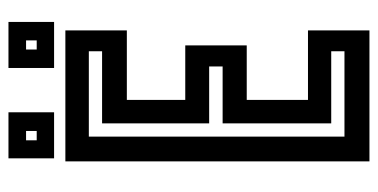

<svg xmlns="http://www.w3.org/2000/svg" viewBox="-234 -636 871 442"><g transform="rotate(-90 201.0 -415.5)"><path d="M50 0V-700H351.5V-558.5H191.5V-424H317V-282.5H191.5V-141.5H351.5V0ZM107 -57.5H303.5V-88H137.5V-338H268.5V-369H137.5V-615.5H303.5V-646H107ZM265 -726V-831H371V-726ZM57 -726V-831H163V-726ZM98.5 -766H120V-790.5H98.5ZM307.5 -766H328.5V-790.5H307.5Z"/></g></svg>

Font: Tourney Condensed SemiBold
Style: Regular
Weight: 600
Width: 3
Designer: Tyler Finck
Foundry: Etcetera Type Co
Version: Version 1.010; ttfautohint (v1.8.3)